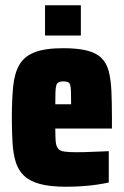

<svg xmlns="http://www.w3.org/2000/svg" viewBox="-20 -701 471 729"><path d="M231 8Q170 8 131.5 -2.5Q93 -13 71 -34Q49 -55 39.5 -86.5Q30 -118 27.5 -160Q25 -202 25 -254Q25 -323 30 -373Q35 -423 53.5 -455Q72 -487 111.5 -502.5Q151 -518 220 -518Q275 -518 310.5 -509Q346 -500 365.5 -480.5Q385 -461 393 -430Q401 -399 403 -355.5Q405 -312 405 -254V-213H190Q190 -182 191.5 -164Q193 -146 200.5 -137Q208 -128 224.5 -125.5Q241 -123 271 -123Q285 -123 302.5 -123.5Q320 -124 343 -125Q366 -126 393 -127V-8Q375 -4 348.5 0Q322 4 291.5 6Q261 8 231 8ZM250 -296V-305Q250 -335 249.5 -352.5Q249 -370 246.5 -378.5Q244 -387 237.5 -389.5Q231 -392 220 -392Q209 -392 202.5 -388.5Q196 -385 193.5 -376Q191 -367 190.5 -349.5Q190 -332 190 -305H257ZM151 -566V-681H287V-566Z"/></svg>

Font: Saira Condensed Black
Style: Regular
Weight: 900
Width: 3
Designer: Hector Gatti with collaboration of the Omnibus-Type team
Foundry: Omnibus-Type
Version: Version 1.101